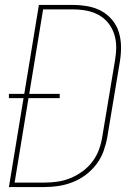

<svg xmlns="http://www.w3.org/2000/svg" viewBox="-20 -755 540 775"><path d="M16 0 75 -359H16V-376H78L137 -735H275Q305 -735 335 -729.5Q365 -724 389.5 -710.5Q414 -697 432.5 -675Q451 -653 459.5 -625.5Q468 -598 468.5 -568Q469 -538 464 -507L413 -201Q408 -173 398 -145Q388 -117 369.5 -92.5Q351 -68 326.5 -49.5Q302 -31 274 -20Q246 -9 217.5 -4.5Q189 0 161 0ZM39 -18H161Q187 -18 213.5 -22Q240 -26 265.5 -36.5Q291 -47 314 -64Q337 -81 354 -104Q371 -127 380 -152.5Q389 -178 393 -204L444 -510Q449 -538 449 -565Q449 -592 441 -617Q433 -642 417 -662Q401 -682 378.5 -694.5Q356 -707 329.5 -712Q303 -717 275 -717H154L98 -376H221V-359H95Z"/></svg>

Font: Iosevka Thin Oblique
Style: Regular
Weight: 100
Italic angle: -9°
Monospace: yes
Designer: Belleve Invis
Foundry: Belleve Invis
Version: Version 32.5.0; ttfautohint (v1.8.4)